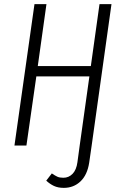

<svg xmlns="http://www.w3.org/2000/svg" viewBox="-20 -705 588 930"><path d="M520 -685 424 0 412 83Q403 142 370 173.5Q337 205 289 205Q261 205 241 195.5Q221 186 204 170L231 135Q247 146 258 151Q269 156 287 156Q313 156 331.5 137Q350 118 355 81L366 0L413 -335H156L108 0H50L147 -685H205L163 -385H420L462 -685Z"/></svg>

Font: Fira Sans Extra Condensed Light
Style: Italic
Weight: 300
Width: 3
Italic angle: -8°
Designer: Carrois Corporate & Edenspiekermann AG
Foundry: Carrois Corporate GbR & Edenspiekermann AG
Version: Version 4.203